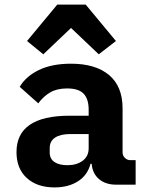

<svg xmlns="http://www.w3.org/2000/svg" viewBox="-20 -806 640 838"><path d="M487 0Q441 0 412.5 -24Q384 -48 380 -91H375Q362 -41 320 -14.5Q278 12 218 12Q142 12 97 -29Q52 -70 52 -142Q52 -301 284 -301H367V-327Q367 -374 345 -397Q323 -420 273 -420Q229 -420 199.5 -403Q170 -386 147 -355L66 -427Q93 -473 150 -500.5Q207 -528 290 -528Q397 -528 456 -478.5Q515 -429 515 -333V-141Q515 -127 525 -117Q535 -107 549 -107H572V0ZM367 -159V-221H288Q244 -221 220.5 -205.5Q197 -190 197 -160V-140Q197 -113 217.5 -99Q238 -85 274 -85Q315 -85 341 -104.5Q367 -124 367 -159ZM354 -786 486 -627 411 -569 290 -684 169 -569 98 -627 230 -786Z"/></svg>

Font: iA Writer Duo V
Style: Regular
Weight: 400
Designer: Mike Abbink, Paul van der Laan, Pieter van Rosmalen, Oliver Reichenstein
Foundry: Information Architects Inc.
Version: Version 2.000